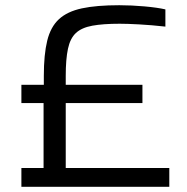

<svg xmlns="http://www.w3.org/2000/svg" viewBox="-20 -716 718 736"><path d="M62 0V-72H147V-321H62V-391H148V-425Q148 -507 161 -560Q174 -613 206 -642.5Q238 -672 294 -684Q350 -696 437 -696Q484 -696 534 -691.5Q584 -687 614 -680V-614Q560 -620 513.5 -622.5Q467 -625 439 -625Q375 -625 334 -617.5Q293 -610 271 -589.5Q249 -569 240.5 -529Q232 -489 232 -425V-391H526V-321H232V-72H629V0Z"/></svg>

Font: Saira Expanded
Style: Regular
Weight: 400
Width: 7
Designer: Hector Gatti with collaboration of the Omnibus-Type team
Foundry: Omnibus-Type
Version: Version 1.100; ttfautohint (v1.8.3)